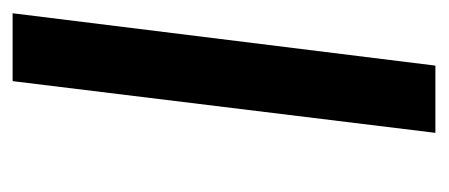

<svg xmlns="http://www.w3.org/2000/svg" viewBox="-218 -476 694 297"><g transform="rotate(-90 128.5 -327.0)"><path d="M72 0H176L257 -654H152Z"/></g></svg>

Font: Falling Sky
Style: CondObl
Weight: 400
Designer: Paul D. Hunt
Foundry: Adobe Systems Incorporated
Version: Version 1.02